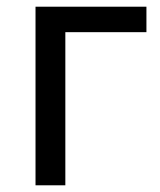

<svg xmlns="http://www.w3.org/2000/svg" viewBox="-20 -547 477 573"><path d="M175 6H86V-527H417V-451H175Z"/></svg>

Font: LXGW 975 Gothic SC
Style: Regular
Weight: 400
Version: Version 2.01;February 25, 2021